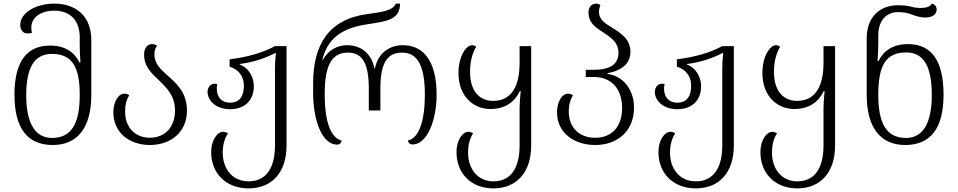

<svg xmlns="http://www.w3.org/2000/svg" viewBox="-20 -791 5299 1062"><path d="M272 11C405 11 485 -80 485 -266V-571C485 -698 403 -771 281 -771C179 -771 92 -721 92 -653C92 -626 106 -606 133 -606C140 -606 148 -607 157 -609C154 -619 153 -629 153 -639C153 -694 205 -732 281 -732C362 -732 421 -684 421 -585V-551C421 -521 422 -480 425 -445H420C392 -502 340 -539 257 -539C126 -539 60 -447 60 -267C60 -80 133 11 272 11ZM268 -28C175 -28 125 -108 125 -265C125 -410 166 -493 267 -493C385 -493 421 -412 421 -266C421 -110 377 -28 268 -28Z M809 11C924 11 1014 -59 1014 -179C1014 -282 955 -330 905 -375C867 -409 834 -440 834 -490C834 -510 839 -526 849 -538C843 -543 833 -547 820 -547C794 -547 777 -523 777 -490C777 -422 819 -385 861 -345C904 -303 948 -260 948 -179C948 -87 891 -29 809 -29C733 -29 672 -81 672 -173C672 -210 678 -237 695 -264C686 -271 677 -273 669 -273C632 -273 607 -224 607 -170C607 -58 695 11 809 11Z M1355 251C1482 251 1565 165 1565 14V-536H1501C1435 -500 1350 -475 1250 -463V-422C1305 -406 1329 -363 1329 -317C1329 -261 1307 -223 1252 -223C1207 -223 1179 -252 1179 -301C1179 -309 1180 -317 1182 -326C1177 -327 1172 -328 1168 -328C1141 -328 1128 -304 1128 -282C1128 -238 1171 -187 1252 -187C1335 -187 1384 -237 1384 -315C1384 -359 1360 -414 1306 -434V-437C1382 -447 1445 -468 1501 -497H1506C1502 -461 1501 -435 1501 -411V14C1501 135 1454 212 1355 212C1262 212 1212 139 1212 54C1212 11 1222 -25 1241 -54C1232 -59 1223 -62 1215 -62C1181 -62 1148 -15 1148 50C1148 168 1230 251 1355 251Z M1844 9C1859 9 1868 0 1869 -14C1809 -28 1776 -120 1776 -267C1776 -406 1802 -500 1904 -500C1986 -500 2020 -438 2020 -300V-180H2084V-300C2084 -437 2118 -500 2204 -500C2294 -500 2330 -419 2330 -267C2330 -123 2298 -28 2237 -14C2237 -1 2247 8 2263 8C2340 8 2395 -121 2395 -267C2395 -432 2337 -541 2208 -541C2132 -541 2070 -495 2054 -413H2051C2035 -496 1975 -541 1900 -541C1850 -541 1798 -518 1766 -460H1763C1789 -569 1861 -634 2007 -656C2127 -674 2191 -683 2193 -771H2169C2155 -731 2082 -723 2010 -713C1793 -683 1712 -538 1712 -330V-277C1712 -120 1764 9 1844 9Z M2709 251C2835 251 2918 165 2918 14V-536H2854V-443C2854 -308 2805 -233 2708 -233C2635 -233 2580 -283 2580 -394C2580 -470 2602 -510 2614 -534C2605 -538 2598 -541 2591 -541C2559 -541 2516 -481 2516 -388C2516 -256 2600 -188 2693 -188C2774 -188 2828 -228 2855 -287H2860C2856 -243 2854 -213 2854 -195V14C2854 135 2808 212 2709 212C2619 212 2569 139 2569 54C2569 11 2578 -25 2597 -54C2588 -59 2579 -62 2571 -62C2538 -62 2505 -15 2505 50C2505 168 2586 251 2709 251Z M3273 11C3396 11 3487 -67 3487 -196C3487 -296 3425 -372 3340 -382V-386C3420 -401 3467 -440 3467 -505C3467 -577 3409 -611 3359 -642C3323 -664 3293 -686 3293 -725C3293 -737 3296 -750 3301 -762C3296 -767 3287 -771 3277 -771C3251 -771 3235 -749 3235 -723C3235 -666 3274 -639 3315 -613C3357 -585 3401 -558 3401 -499C3401 -438 3357 -405 3267 -405H3220V-365H3267C3361 -365 3421 -300 3421 -194C3421 -83 3358 -29 3272 -29C3188 -29 3126 -81 3126 -175C3126 -211 3133 -237 3149 -264C3140 -271 3131 -273 3123 -273C3086 -273 3061 -224 3061 -170C3061 -58 3153 11 3273 11Z M3829 251C3956 251 4039 165 4039 14V-536H3975C3909 -500 3824 -475 3724 -463V-422C3779 -406 3803 -363 3803 -317C3803 -261 3781 -223 3726 -223C3681 -223 3653 -252 3653 -301C3653 -309 3654 -317 3656 -326C3651 -327 3646 -328 3642 -328C3615 -328 3602 -304 3602 -282C3602 -238 3645 -187 3726 -187C3809 -187 3858 -237 3858 -315C3858 -359 3834 -414 3780 -434V-437C3856 -447 3919 -468 3975 -497H3980C3976 -461 3975 -435 3975 -411V14C3975 135 3928 212 3829 212C3736 212 3686 139 3686 54C3686 11 3696 -25 3715 -54C3706 -59 3697 -62 3689 -62C3655 -62 3622 -15 3622 50C3622 168 3704 251 3829 251Z M4390 251C4516 251 4599 165 4599 14V-536H4535V-443C4535 -308 4486 -233 4389 -233C4316 -233 4261 -283 4261 -394C4261 -470 4283 -510 4295 -534C4286 -538 4279 -541 4272 -541C4240 -541 4197 -481 4197 -388C4197 -256 4281 -188 4374 -188C4455 -188 4509 -228 4536 -287H4541C4537 -243 4535 -213 4535 -195V14C4535 135 4489 212 4390 212C4300 212 4250 139 4250 54C4250 11 4259 -25 4278 -54C4269 -59 4260 -62 4252 -62C4219 -62 4186 -15 4186 50C4186 168 4267 251 4390 251Z M4987 11C5126 11 5199 -80 5199 -267C5199 -455 5133 -547 5002 -547C4919 -547 4867 -510 4839 -453H4834C4837 -488 4838 -529 4838 -559V-594C4838 -688 4892 -724 4946 -724C4978 -724 5001 -719 5020 -712C5045 -702 5071 -694 5100 -694C5132 -694 5161 -709 5161 -738C5161 -753 5152 -767 5134 -771C5127 -755 5103 -747 5075 -747C5054 -747 5038 -749 5020 -754C5000 -759 4978 -762 4946 -762C4851 -762 4774 -701 4774 -580V-266C4774 -80 4854 11 4987 11ZM4991 -28C4882 -28 4838 -110 4838 -266C4838 -420 4874 -501 4992 -501C5093 -501 5134 -418 5134 -265C5134 -108 5084 -28 4991 -28Z"/></svg>

Font: Noto Serif Georgian Light
Style: Regular
Weight: 300
Designer: Monotype Design Team, Akaki Razmadze
Foundry: Google LLC
Version: Version 2.003